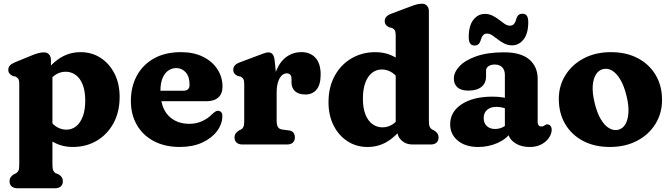

<svg xmlns="http://www.w3.org/2000/svg" viewBox="-20 -769 3575 1022"><path d="M251.1 -450.2V-400.5L259.1 -383.9V107.2Q259.1 130.1 263.6 139.3Q268.2 148.5 276.1 153.2L290.7 158.2Q302.1 164.8 308.3 173.9Q314.5 183 314.5 196.2Q314.5 213.4 303.6 223.2Q292.8 233 273.5 233H71.9Q53.1 233 42 223.2Q30.9 213.4 30.9 196.2Q30.9 183 37.1 174Q43.3 165 54.7 158.2L65.5 153.2Q73.8 148.3 78.2 139.2Q82.5 130.1 82.5 107.2V-321.4Q82.5 -341.8 77.1 -349.6Q71.6 -357.4 62.3 -361.4L47.3 -364.6Q37 -370.2 30.6 -377.7Q24.1 -385.2 24.1 -397.4Q24.1 -411.2 32.6 -420.4Q41 -429.6 59.3 -437.2L147.1 -473.2Q168.6 -482.1 183.7 -486.1Q198.8 -490.2 214.5 -490.2Q231.5 -490.2 241.3 -479Q251.1 -467.8 251.1 -450.2ZM225.4 -310.9 195.5 -348.7Q236.6 -415.4 289.6 -453.4Q342.7 -491.4 408.8 -491.4Q468.7 -491.4 515.7 -460.9Q562.7 -430.4 589.7 -376.8Q616.8 -323.3 616.8 -253.3Q616.8 -173 584 -113Q551.2 -53 494.8 -19.8Q438.5 13.3 368 13.3Q307.7 13.3 261.3 -14.4Q214.9 -42 183.8 -95L230.8 -153.7Q251.8 -113 277.9 -95.9Q304.1 -78.8 333.4 -78.8Q362.5 -78.8 385.2 -96.7Q407.8 -114.7 420.8 -149.3Q433.7 -183.9 433.7 -233.8Q433.7 -284.9 420 -319Q406.3 -353.1 382.7 -370.2Q359 -387.2 329.3 -387.2Q297.7 -387.2 271.4 -368.4Q245.1 -349.6 225.4 -310.9Z M1164.4 -307.6Q1164.4 -270.2 1142.1 -250.2Q1119.8 -230.2 1079.2 -230.2H787.4V-286H955.8Q989 -286 989 -317.8Q989 -361.8 968.4 -384.2Q947.8 -406.6 918.6 -406.6Q895 -406.6 875.7 -393.3Q856.4 -380 845.2 -353.3Q834 -326.6 834 -285.8Q834 -198 876.1 -153.9Q918.3 -109.9 987.6 -109.9Q1025.1 -109.9 1056.4 -124.3Q1087.8 -138.7 1109.2 -161.5Q1121.1 -171.9 1128 -176Q1135 -180.1 1142 -179.3Q1150.4 -178.9 1157 -172.4Q1163.6 -166 1163.6 -150.9Q1163.1 -108.3 1135 -70.8Q1106.9 -33.4 1056.3 -10Q1005.8 13.3 937.1 13.3Q857.9 13.3 799.3 -17.6Q740.7 -48.4 708.7 -103.7Q676.6 -159 676.6 -231.6Q676.6 -306.5 707.9 -365.1Q739.1 -423.7 798.8 -457.5Q858.4 -491.4 943.4 -491.4Q1011.4 -491.4 1061 -466.6Q1110.6 -441.9 1137.5 -400.2Q1164.4 -358.6 1164.4 -307.6Z M1429.9 -264Q1429.9 -341.1 1450.2 -391.6Q1470.5 -442.1 1505.5 -466.8Q1540.6 -491.6 1584.6 -491.6Q1631.8 -491.6 1659.3 -461.2Q1686.8 -430.8 1686.8 -372.4Q1686.8 -317.6 1664.7 -291.8Q1642.7 -266 1606.6 -266Q1569.6 -266 1550.6 -283.3Q1531.6 -300.5 1531.6 -330.2V-350Q1531.6 -365.1 1524.5 -371.9Q1517.5 -378.6 1505.9 -378.6Q1491.8 -378.6 1479.6 -367Q1467.4 -355.4 1460 -332.2Q1452.6 -308.9 1452.6 -274.4ZM1442.2 -445.4 1452.6 -342.8V-125.8Q1452.6 -104.5 1459.1 -93.3Q1465.7 -82.1 1480.8 -79.8L1517.8 -74.8Q1534.8 -72.6 1542.2 -62.3Q1549.6 -52 1549.6 -36.8Q1549.6 -19.6 1538.7 -9.8Q1527.9 0 1508.6 0H1269.4Q1250.6 0 1239.5 -9.8Q1228.4 -19.6 1228.4 -36.8Q1228.4 -50 1234.6 -58.8Q1240.8 -67.6 1252.2 -74.8L1263 -79.8Q1271.3 -84.3 1275.7 -93.6Q1280 -102.9 1280 -125.8V-321.4Q1280 -341.8 1274.6 -349.6Q1269.1 -357.4 1259.8 -361.4L1244.8 -364.6Q1234.5 -369.8 1228.1 -377.5Q1221.6 -385.2 1221.6 -397.4Q1221.6 -411.2 1230.1 -420.8Q1238.5 -430.4 1256.8 -437.2L1352.6 -473.2Q1371.7 -480.5 1385.2 -485.3Q1398.7 -490.2 1408.8 -490.2Q1422.6 -490.2 1431 -480.4Q1439.4 -470.6 1442.2 -445.4Z M2094.3 -100.8 2086.3 -104V-580.4Q2086.3 -600.8 2080.9 -608.6Q2075.4 -616.4 2066.1 -620.4L2051.1 -623.6Q2040.8 -628.8 2034.4 -636.5Q2027.9 -644.2 2027.9 -656.4Q2027.9 -670.2 2036.4 -679.8Q2044.8 -689.4 2063.1 -696.2L2158.9 -732.2Q2180.8 -740.7 2195.7 -744.9Q2210.6 -749.2 2226.3 -749.2Q2243.3 -749.2 2253.1 -738Q2262.9 -726.8 2262.9 -709.2V-125.8Q2262.9 -102.9 2267.4 -93.8Q2272 -84.7 2279.9 -79.8L2290.5 -74.8Q2301.9 -68 2308.1 -59Q2314.3 -50 2314.3 -36.8Q2314.3 -19.7 2303.4 -9.8Q2292.6 0 2273.3 0H2173.5Q2140.8 0 2117.6 -21.2Q2094.3 -42.5 2094.3 -73.4ZM1728.6 -224.7Q1728.6 -305 1761.4 -365Q1794.2 -425 1850.6 -458.1Q1907 -491.3 1977.4 -491.3Q2038.1 -491.3 2084.3 -463.6Q2130.5 -436 2161.6 -383L2114.6 -324.3Q2094 -365 2067.9 -382.1Q2041.8 -399.2 2012 -399.2Q1983 -399.2 1960.3 -381.3Q1937.6 -363.4 1924.6 -328.8Q1911.7 -294.1 1911.7 -244.2Q1911.7 -193.2 1925.4 -159.2Q1939.1 -125.2 1962.7 -108.1Q1986.4 -91.1 2016.1 -91.1Q2047.8 -91.1 2074 -110Q2100.3 -128.9 2120 -167.1L2149.9 -129.3Q2109.2 -63.1 2056 -24.8Q2002.8 13.4 1936.6 13.4Q1876.7 13.4 1829.8 -17.1Q1782.8 -47.6 1755.7 -101.2Q1728.6 -154.8 1728.6 -224.7Z M2683.4 -74.6V-89.4L2667.4 -95.6V-370.5Q2667.4 -396.2 2653.1 -410.9Q2638.7 -425.5 2613.7 -425.5Q2593 -425.5 2580.1 -416.6Q2567.2 -407.7 2567.2 -393.9V-362.1Q2567.2 -326.1 2542.7 -306.4Q2518.2 -286.7 2473 -286.7Q2434.4 -286.7 2415.1 -303.9Q2395.8 -321 2395.8 -351.1Q2395.8 -384 2425.6 -416.1Q2455.4 -448.2 2514.9 -469.3Q2574.4 -490.5 2662.7 -490.5Q2753.2 -490.5 2797.6 -452.2Q2842 -414 2842 -348.7V-117.2Q2842 -108.6 2846.7 -102.2Q2851.5 -95.9 2861.9 -95.9Q2868.4 -95.9 2872.2 -97.6Q2876.1 -99.4 2879.2 -101.7Q2882 -103.7 2884.9 -105.3Q2887.8 -107 2891.9 -107Q2903.6 -107 2910.1 -99Q2916.6 -91 2916.6 -78.8Q2916.6 -57 2902.2 -35.7Q2887.9 -14.4 2861.8 -0.5Q2835.7 13.4 2800 13.4Q2750.2 13.4 2716.8 -10.9Q2683.4 -35.3 2683.4 -74.6ZM2376.2 -107.1Q2376.2 -174 2437.7 -214.3Q2499.1 -254.6 2601.1 -254.6Q2630.7 -254.6 2655.5 -250.8Q2680.4 -247 2696.8 -240L2679.6 -187.6Q2666.2 -193.7 2652.1 -197Q2638 -200.2 2621.5 -200.2Q2591 -200.2 2572.8 -184.2Q2554.6 -168.2 2554.6 -141.3Q2554.6 -113.3 2571.3 -97.9Q2588 -82.5 2614.6 -82.5Q2637.3 -82.5 2656.5 -92Q2675.7 -101.6 2687.6 -116.3L2700.4 -64.9Q2673.7 -27.4 2626.1 -7Q2578.5 13.4 2525.2 13.4Q2457.8 13.4 2417 -20.3Q2376.2 -54 2376.2 -107.1ZM2705.8 -527.7Q2683.6 -527.7 2664.8 -537.1Q2646.1 -546.4 2630.2 -559Q2614.4 -571.6 2600.3 -581Q2586.3 -590.3 2572.8 -590.3Q2558.9 -590.3 2550.7 -580.4Q2542.5 -570.5 2536.9 -549.5Q2528.9 -526.6 2505.7 -526.6Q2475 -526.6 2475 -571.1Q2475 -632.2 2499.7 -663.6Q2524.4 -695 2561.1 -695Q2583.3 -695 2602 -685.6Q2620.8 -676.3 2636.6 -663.7Q2652.5 -651.1 2666.5 -641.7Q2680.6 -632.4 2694.2 -632.4Q2709 -632.4 2716.9 -642.6Q2724.8 -652.8 2730 -673.5Q2738 -696.1 2761.3 -696.1Q2791.9 -696.1 2791.9 -651.9Q2791.9 -590.4 2767 -559Q2742.1 -527.7 2705.8 -527.7Z M3232.5 -491.4Q3314.2 -491.4 3375.2 -459Q3436.3 -426.7 3470.1 -369.5Q3504 -312.4 3504 -237.3Q3504 -166.1 3468.9 -109.4Q3433.9 -52.7 3371.2 -19.7Q3308.5 13.3 3225.9 13.3Q3144.6 13.3 3083.6 -18.9Q3022.5 -51.1 2988.5 -108.8Q2954.5 -166.5 2954.5 -242.9Q2954.5 -312.4 2989.6 -368.7Q3024.6 -425.1 3087.1 -458.2Q3149.6 -491.4 3232.5 -491.4ZM3270.9 -78.2Q3294.4 -83.7 3308.5 -107.2Q3322.6 -130.7 3325.1 -169.3Q3327.6 -208 3315.1 -258.2Q3302.1 -311.6 3282.1 -345.3Q3262.1 -378.9 3238.4 -393.1Q3214.6 -407.2 3190.2 -401.2Q3167.3 -396.1 3152.6 -373.4Q3137.9 -350.7 3135.1 -312.3Q3132.4 -273.9 3145.2 -221Q3158.3 -167.4 3178.3 -133.9Q3198.3 -100.5 3222.4 -86.6Q3246.6 -72.7 3270.9 -78.2Z"/></svg>

Font: Fraunces SuperSoft 9pt
Style: Regular
Weight: 900
Version: Version 1.000;[b76b70a41]